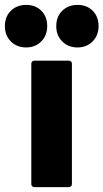

<svg xmlns="http://www.w3.org/2000/svg" viewBox="-80 -765 423 785"><path d="M60 -517H202Q207 -517 210.5 -513.5Q214 -510 214 -505V-12Q214 -7 210.5 -3.5Q207 0 202 0H60Q55 0 51.5 -3.5Q48 -7 48 -12V-505Q48 -510 51.5 -513.5Q55 -517 60 -517ZM150 -658Q150 -697 174.5 -721Q199 -745 237 -745Q275 -745 299 -721Q323 -697 323 -658Q323 -620 298.5 -595.5Q274 -571 237 -571Q199 -571 174.5 -595.5Q150 -620 150 -658ZM-60 -658Q-60 -697 -35.5 -721Q-11 -745 27 -745Q65 -745 89 -721Q113 -697 113 -658Q113 -620 88.5 -595.5Q64 -571 27 -571Q-11 -571 -35.5 -595.5Q-60 -620 -60 -658Z"/></svg>

Font: BARLOWEXTRABOLD
Style: Regular
Weight: 800
Designer: Jeremy Tribby
Foundry: Tribby Type
Version: Version 1.422